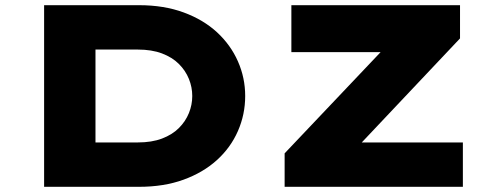

<svg xmlns="http://www.w3.org/2000/svg" viewBox="-20 -720 1899 740"><path d="M150 0V-700H516Q612 -700 688 -672Q764 -644 816.5 -595.5Q869 -547 897 -483.5Q925 -420 925 -350Q925 -279 897 -215Q869 -151 816 -103Q763 -55 687.5 -27.5Q612 0 516 0ZM348 -126 317 -171H511Q565 -171 604.5 -186Q644 -201 669.5 -226.5Q695 -252 708 -284Q721 -316 721 -350Q721 -384 708 -416Q695 -448 669.5 -473.5Q644 -499 604.5 -514Q565 -529 511 -529H314L348 -572ZM1077 0V-129L1536 -613L1634 -519H1103V-700H1753V-572L1295 -87L1197 -171H1764V0Z"/></svg>

Font: Lexend Tera ExtraBold
Style: Regular
Weight: 800
Designer: Bonnie Shaver-Troup, Thomas Jockin
Foundry: Lexend
Version: Version 1.007